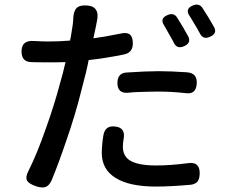

<svg xmlns="http://www.w3.org/2000/svg" viewBox="-20 -795 1033 847"><path d="M140 27Q108 16 100 3Q91 -13 105 -40Q143 -115 183 -230Q220 -333 245 -428Q257 -468 269 -521Q255 -521 228 -520Q203 -520 191 -520Q140 -520 118 -521Q75 -522 75 -568Q75 -619 131 -614H133Q172 -612 192 -612Q244 -612 289 -616Q290 -623 293 -636Q299 -673 301 -687Q303 -703 303 -711Q304 -745 317.5 -759Q331 -773 363 -771Q423 -767 407 -699Q406 -693 404 -683L392 -626Q433 -631 513 -647Q566 -660 566 -604Q566 -563 528 -555Q445 -538 371 -530Q362 -481 341 -404Q313 -290 271 -170Q234 -62 207 2Q196 25 180.5 30Q165 35 140 27ZM668 28Q551 28 490 -10Q429 -48 429 -120Q429 -153 436 -198Q444 -242 486 -237Q536 -233 525 -180Q522 -162 522 -148Q522 -110 549 -90Q584 -65 669 -65Q731 -65 808 -75Q862 -84 861 -29Q860 -6 852 5Q843 17 822 20Q732 28 668 28ZM801 -384Q735 -391 681 -391Q648 -391 588 -389Q581 -389 567.5 -388Q554 -387 547 -386Q498 -381 498 -429Q498 -472 537 -475Q625 -481 679 -481Q736 -481 806 -476Q850 -472 848 -428Q846 -378 801 -384ZM747 -606Q745 -609 742 -616Q731 -636 725 -646Q718 -659 704 -683Q683 -714 720 -729Q747 -740 761 -718Q792 -669 810 -635Q825 -606 793 -591.5Q761 -577 747 -606ZM861 -649Q850 -670 838 -689Q832 -700 820 -719Q817 -723 816 -725Q795 -756 831 -771Q858 -782 873 -760Q902 -716 924 -676Q940 -648 907 -633Q876 -618 861 -649Z"/></svg>

Font: GenSenRounded TW M
Style: Regular
Weight: 500
Version: Version 1.501;PS 1;hotconv 16.6.51;makeotf.lib2.5.65220